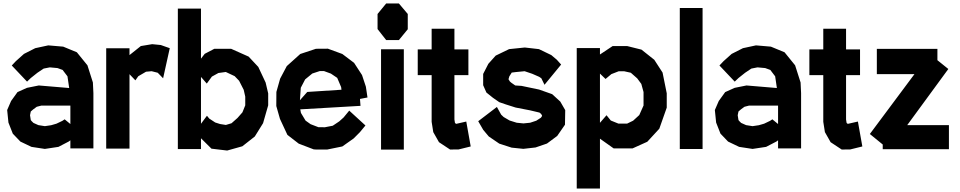

<svg xmlns="http://www.w3.org/2000/svg" viewBox="-20 -850 5494 1099"><path d="M480.5 -476.1 511.7 -377.9 514.6 -316.9V-0.5H382.8V-46.9L373.5 -40L314.5 -9.3L236.8 2.4L160.2 -9.3L96.7 -39.6L53.2 -85L28.3 -148.4L21 -220.2L43.5 -272L80.1 -322.8L134.3 -347.2L202.1 -360.8L376 -346.2L366.2 -413.1L338.4 -449.7L309.1 -460.4L265.1 -464.4L230 -457.5L194.3 -433.6L156.2 -403.3L134.8 -382.8L47.4 -475.1L70.8 -500L117.2 -541.5L181.6 -574.2L256.3 -590.3L341.8 -583L419.9 -550.8ZM336.9 -158.2 350.1 -167 382.8 -140.1V-245.6H216.8L190.4 -238.8L170.4 -224.1L156.2 -211.9L151.9 -190.4L156.2 -162.6L161.1 -156.7L171.4 -146.5L199.7 -133.8L236.8 -127.9L272.9 -133.3L303.2 -142.1Z M851.1 -597.2 900.4 -592.3 951.7 -574.2 913.6 -401.9 882.8 -433.6 848.1 -442.4 815.9 -439.5 771.5 -413.6 754.9 -390.1 721.2 -425.3V0.5H587.9V-573.7H721.2V-534.7L786.1 -586.4Z M1458.5 -466.8 1500.5 -377.4 1515.1 -315.4V-247.1L1485.8 -145L1438.5 -68.8L1367.2 -12.7L1280.3 11.7L1190.4 1L1130.4 -58.6V3.4H998V-800.8H1130.4V-514.2L1151.9 -542L1207 -570.8H1302.7L1403.3 -525.9ZM1367.7 -207 1383.8 -247.1V-296.9L1375 -335.9L1348.6 -387.7L1323.2 -414.1L1272.5 -438L1230 -432.1L1192.9 -411.6L1163.6 -371.6L1130.4 -409.7V-141.6L1164.6 -187.5L1177.7 -171.4L1211.9 -148.9L1239.7 -140.1L1272.9 -134.8L1305.2 -144.5L1339.4 -174.8Z M1921.9 -155.3 1946.8 -177.7 1979 -216.8 2071.8 -131.8 2040 -93.3 2004.4 -57.6 1939.5 -11.7 1853 5.9H1789.1L1775.4 4.9L1689.9 -27.8L1625 -78.1L1582.5 -169.4L1561.5 -243.2L1562 -323.7L1583.5 -399.9L1621.6 -471.7L1698.7 -541L1788.6 -570.8L1856.9 -571.3L1939.5 -541L2006.8 -490.2L2052.2 -420.4L2074.2 -354L2083.5 -292L2040.5 -283.7L2043.5 -244.1L1698.7 -224.1L1702.6 -203.6L1729 -159.7L1757.8 -139.2L1802.2 -122.1L1839.4 -121.6L1884.8 -130.4ZM1767.6 -429.2 1726.6 -395.5 1701.7 -347.7 1696.8 -276.4 1738.8 -323.7 1934.6 -336.4 1932.6 -351.6 1910.2 -404.3 1874 -428.7 1834 -443.4H1811Z M2291.5 6.3H2161.1V-567.9H2291.5ZM2314 -682.6 2263.2 -620.6H2190.4L2141.1 -683.6V-770L2190.4 -830.1H2263.2L2314 -770Z M2591.3 -141.1 2648.9 -154.3 2674.3 -11.7 2605 5.4 2556.2 5.9 2492.7 -36.1 2460 -93.8 2450.7 -152.8V-419.9H2371.1V-567.4H2450.7V-685.5H2581.1V-567.4H2661.1V-419.9H2581.1V-166L2584 -147.5L2585.9 -144.5Z M3187 -268.6 3215.3 -219.7 3213.9 -136.2 3169.4 -71.8 3110.8 -28.3 3045.4 -5.9 2975.6 2 2908.7 -4.9 2837.9 -27.8 2777.8 -68.8 2746.1 -106.4 2717.3 -156.2 2824.2 -237.8 2848.6 -193.8 2862.8 -180.2 2897 -160.2 2937.5 -147.5 2976.1 -143.6 3014.6 -147.5 3049.8 -159.2 3076.2 -176.3 3082.5 -185.5V-189L3077.1 -198.2L3067.9 -205.6L3014.6 -218.3L2931.6 -234.4L2875 -252.4L2837.9 -265.1L2801.3 -290.5L2764.2 -320.3L2745.6 -362.3V-426.8L2775.4 -484.9L2817.4 -531.7L2894 -568.8L2983.9 -578.1L3064.9 -568.8L3135.7 -534.7L3167 -508.3L3191.9 -480.5L3096.7 -364.7L3078.6 -401.9L3066.4 -410.2L3026.4 -427.7L2982.9 -442.4L2932.6 -437.5L2909.2 -434.6L2895.5 -413.1L2890.6 -396.5L2898.4 -383.8L2906.7 -376.5L2929.2 -360.8L2965.3 -358.4L3065.9 -337.4L3140.6 -311Z M3725.1 -507.8 3772.5 -434.6 3796.4 -315.9V-233.9L3753.9 -113.3L3685.1 -38.6L3600.6 -0.5H3492.7L3414.1 -56.2V229H3281.2V-574.7H3414.1V-538.1L3486.8 -586.4H3569.8L3651.9 -565.9ZM3639.2 -191.4 3663.6 -246.1V-323.2L3650.9 -369.6L3627.4 -401.4L3590.8 -433.6L3553.7 -441.9H3521L3479.5 -425.8L3447.8 -399.4L3446.3 -397.9L3414.1 -428.7V-147L3451.7 -190.4L3476.1 -160.2L3519.5 -142.6H3569.8L3604 -159.2Z M4001.5 2.9H3871.1V-804.2H4001.5Z M4531.2 -476.1 4562.5 -377.9 4565.4 -316.9V-0.5H4433.6V-46.9L4424.3 -40L4365.2 -9.3L4287.6 2.4L4210.9 -9.3L4147.5 -39.6L4104 -85L4079.1 -148.4L4071.8 -220.2L4094.2 -272L4130.9 -322.8L4185.1 -347.2L4252.9 -360.8L4426.8 -346.2L4417 -413.1L4389.2 -449.7L4359.9 -460.4L4315.9 -464.4L4280.8 -457.5L4245.1 -433.6L4207 -403.3L4185.5 -382.8L4098.1 -475.1L4121.6 -500L4168 -541.5L4232.4 -574.2L4307.1 -590.3L4392.6 -583L4470.7 -550.8ZM4387.7 -158.2 4400.9 -167 4433.6 -140.1V-245.6H4267.6L4241.2 -238.8L4221.2 -224.1L4207 -211.9L4202.6 -190.4L4207 -162.6L4211.9 -156.7L4222.2 -146.5L4250.5 -133.8L4287.6 -127.9L4323.7 -133.3L4354 -142.1Z M4833 -141.1 4890.6 -154.3 4916 -11.7 4846.7 5.4 4797.9 5.9 4734.4 -36.1 4701.7 -93.8 4692.4 -152.8V-419.9H4612.8V-567.4H4692.4V-685.5H4822.8V-567.4H4902.8V-419.9H4822.8V-166L4825.7 -147.5L4827.6 -144.5Z M5408.2 -455.1 5172.9 -133.8H5411.6V3.9H5032.7V-22.9L4959 -83L5214.4 -425.8H4999V-570.3H5345.7V-505.4Z"/></svg>

Font: Gap Sans
Style: Black
Weight: 400
Designer: Alexandre Liziard and Etienne Ozeray
Foundry: Interstices.io
Version: Version 1.6.1 - December 3. 2014